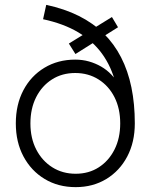

<svg xmlns="http://www.w3.org/2000/svg" viewBox="-20 -757 629 789"><path d="M291 12Q219 12 163.5 -21.5Q108 -55 76.5 -114Q45 -173 45 -250Q45 -327 76 -386Q107 -445 162.5 -478.5Q218 -512 289 -512Q319 -512 345.5 -504.5Q372 -497 395.5 -483.5Q419 -470 438 -450Q457 -430 472 -405L534 -250Q534 -173 503 -114Q472 -55 417 -21.5Q362 12 291 12ZM291 -43Q345 -43 386 -69.5Q427 -96 450.5 -142.5Q474 -189 474 -250Q474 -311 450.5 -357.5Q427 -404 385 -430.5Q343 -457 289 -457Q235 -457 193.5 -430.5Q152 -404 128.5 -357.5Q105 -311 105 -250Q105 -189 129 -142.5Q153 -96 195 -69.5Q237 -43 291 -43ZM474 -250Q474 -340 456 -411.5Q438 -483 399.5 -536Q361 -589 301 -624.5Q241 -660 157 -678L170 -737Q245 -721 304 -691.5Q363 -662 406 -619.5Q449 -577 477.5 -521.5Q506 -466 520 -398Q534 -330 534 -250ZM290 -535 263 -578 440 -687 465 -645Z"/></svg>

Font: Figtree Light
Style: Regular
Weight: 300
Designer: Erik Kennedy
Foundry: Erik Kennedy
Version: Version 2.001;gftools[0.9.30]